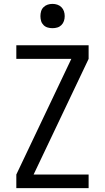

<svg xmlns="http://www.w3.org/2000/svg" viewBox="-20 -968 540 988"><path d="M64 0V-70L347 -665H64V-735H436V-665L153 -70H436V0ZM250 -823Q237 -823 225 -826.5Q213 -830 204 -839Q195 -848 191.5 -860Q188 -872 188 -885Q188 -898 191.5 -910Q195 -922 204 -931Q213 -940 225 -944Q237 -948 250 -948Q263 -948 275 -944Q287 -940 296 -931Q305 -922 309 -910Q313 -898 313 -885Q313 -872 309 -860Q305 -848 296 -839Q287 -830 275 -826.5Q263 -823 250 -823Z"/></svg>

Font: Iosevka
Style: Regular
Weight: 400
Monospace: yes
Designer: Belleve Invis
Foundry: Belleve Invis
Version: Version 33.2.3; ttfautohint (v1.8.4)